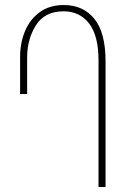

<svg xmlns="http://www.w3.org/2000/svg" viewBox="-20 -744 528 764"><path d="M372 0V-504Q372 -602 334.5 -650.5Q297 -699 233 -699Q158 -699 123 -643.5Q88 -588 88 -515V-370H60V-518Q60 -573 79.5 -620Q99 -667 138 -695.5Q177 -724 234 -724Q311 -724 355.5 -669Q400 -614 400 -500V0Z"/></svg>

Font: Noto Serif Georgian Thin Cond
Style: Regular
Weight: 250
Width: 3
Designer: Monotype Design team
Foundry: Monotype Imaging Inc.
Version: Version 1.000